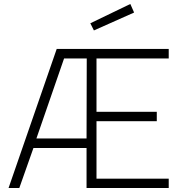

<svg xmlns="http://www.w3.org/2000/svg" viewBox="-20 -945 918 965"><path d="M23 0 265 -699H828V-651H465V-383H768V-336H465V-47H828V0H415V-201H148L77 0ZM163 -249H415L416 -651H302ZM452 -792 434 -828 635 -925 654 -882Z"/></svg>

Font: Cairo Play Light
Style: Regular
Weight: 300
Version: Version 3.119